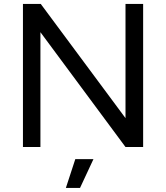

<svg xmlns="http://www.w3.org/2000/svg" viewBox="-20 -742 838 969"><path d="M95.8 -722H185.8L613.4 -145.8V-722H702.4V0H613.4L184 -579.6V0H95.8ZM360 61.2H451.6L383.8 206.6H312.4Z"/></svg>

Font: 寒蝉端黑体 Light
Style: Regular
Weight: 300
Designer: ChillDuanSans {Warren2060}; 
Source Han Sans {Ryoko NISHIZUKA 西塚涼子 (kana, bopomofo & ideographs); Paul D. Hunt (Latin, G
Foundry: ChillType&Adobe
Version: Version 1.300;Glyphs 3.3 (3306)